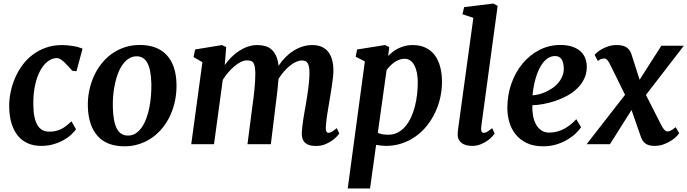

<svg xmlns="http://www.w3.org/2000/svg" viewBox="-20 -826 3938 1100"><path d="M215.8 9.8Q173.3 9.8 139.6 -4.9Q106 -19.5 82.5 -48.1Q59.1 -76.7 46.1 -118.7Q33.2 -160.6 32.7 -215.3Q32.2 -254.9 40.5 -296.4Q48.8 -337.9 65.4 -377.2Q82 -416.5 107.2 -451.2Q132.3 -485.8 166.3 -511.7Q200.2 -537.6 242.4 -552.7Q284.7 -567.9 335.9 -567.9Q350.1 -567.9 365.7 -566.4Q381.3 -564.9 397 -562.5Q412.6 -560.1 427 -556.2Q441.4 -552.2 453.1 -547.4L418 -417.5Q417.5 -418 413.8 -418.5Q410.2 -418.9 405.8 -419.4Q401.4 -419.9 397.7 -420.2Q394 -420.4 393.6 -420.9Q384.3 -431.6 373 -444.3Q361.8 -457 350.1 -468Q338.4 -479 327.1 -486.1Q315.9 -493.2 306.2 -493.2Q278.8 -493.2 253.9 -474.4Q229 -455.6 210.2 -420.9Q191.4 -386.2 180.7 -336.4Q169.9 -286.6 170.9 -224.6Q171.4 -184.1 177.7 -155Q184.1 -126 195.6 -107.4Q207 -88.9 223.9 -80.3Q240.7 -71.8 262.7 -71.8Q283.7 -71.8 300.8 -75.9Q317.9 -80.1 333 -87.9Q348.1 -95.7 361.8 -106.7Q375.5 -117.7 389.6 -130.9L415.5 -85.4Q405.8 -71.8 388.4 -55.2Q371.1 -38.6 345.7 -24.2Q320.3 -9.8 287.8 0Q255.4 9.8 215.8 9.8Z M483.4 -213.4Q481.9 -260.3 491 -304.9Q500 -349.6 517.8 -389.2Q535.6 -428.7 561.8 -461.7Q587.9 -494.6 621.3 -518.3Q654.8 -542 694.8 -555.2Q734.9 -568.4 780.8 -568.4Q881.3 -568.4 935.1 -510.5Q988.8 -452.6 991.2 -344.2Q992.2 -297.4 983.4 -252.4Q974.6 -207.5 956.8 -168Q939 -128.4 912.6 -95.2Q886.2 -62 852.8 -38.3Q819.3 -14.6 779.1 -1.2Q738.8 12.2 693.4 12.2Q592.3 12.2 539.6 -46.4Q486.8 -105 483.4 -213.4ZM713.4 -49.3Q738.3 -49.3 758.1 -62.3Q777.8 -75.2 793 -97.4Q808.1 -119.6 818.8 -149.2Q829.6 -178.7 835.9 -211.4Q842.3 -244.1 845 -278.6Q847.7 -313 847.2 -345.2Q845.2 -427.7 824.2 -465.6Q803.2 -503.4 763.2 -503.4Q738.3 -503.4 718.3 -490.7Q698.2 -478 682.6 -456.1Q667 -434.1 656 -405.3Q645 -376.5 638.2 -344Q631.3 -311.5 628.4 -277.8Q625.5 -244.1 626.5 -212.4Q628.4 -129.4 649.2 -89.4Q669.9 -49.3 713.4 -49.3Z M1139.6 -469.7 1088.9 -499 1097.7 -542.5 1251.5 -567.9 1275.9 -556.2 1267.6 -453.6Q1284.7 -477.5 1305.7 -498.5Q1326.7 -519.5 1350.6 -534.9Q1374.5 -550.3 1400.6 -559.1Q1426.8 -567.9 1454.1 -567.9Q1479 -567.9 1500 -561.8Q1521 -555.7 1536.6 -541.5Q1552.2 -527.3 1562.3 -504.6Q1572.3 -481.9 1575.7 -448.7Q1592.8 -475.1 1614.3 -496.8Q1635.7 -518.6 1660.4 -534.4Q1685.1 -550.3 1712.6 -559.1Q1740.2 -567.9 1769.5 -567.9Q1795.9 -567.9 1817.9 -559.8Q1839.8 -551.8 1856 -534.2Q1872.1 -516.6 1881.1 -488.5Q1890.1 -460.4 1890.1 -420.4Q1890.1 -406.2 1887.9 -385.3Q1885.7 -364.3 1882.3 -340.6Q1878.9 -316.9 1874.8 -292.2Q1870.6 -267.6 1867.2 -246.6Q1864.3 -227.5 1860.8 -208Q1857.4 -188.5 1854.5 -168.9Q1851.6 -149.4 1849.4 -131.1Q1847.2 -112.8 1846.7 -96.7Q1845.7 -79.1 1850.1 -72Q1854.5 -64.9 1861.3 -64.9Q1869.6 -64.9 1879.6 -70.3Q1889.6 -75.7 1909.7 -91.8L1923.8 -60.5Q1919.9 -55.2 1909.2 -43.5Q1898.4 -31.7 1881.3 -19.8Q1864.3 -7.8 1841.3 1.2Q1818.4 10.3 1790 10.3Q1765.1 10.3 1749.3 4.4Q1733.4 -1.5 1724.4 -11.7Q1715.3 -22 1711.9 -35.4Q1708.5 -48.8 1709 -64.5Q1709.5 -78.1 1711.4 -95.9Q1713.4 -113.8 1716.3 -133.8Q1719.2 -153.8 1722.9 -175.3Q1726.6 -196.8 1730.5 -217.8Q1733.9 -237.8 1737.8 -262Q1741.7 -286.1 1745.1 -311.3Q1748.5 -336.4 1750.7 -361.3Q1752.9 -386.2 1752.9 -408.2Q1752.9 -431.2 1749.8 -445.1Q1746.6 -459 1740.7 -466.8Q1734.9 -474.6 1727.1 -477.1Q1719.2 -479.5 1709.5 -479.5Q1693.8 -479.5 1676.3 -471.7Q1658.7 -463.9 1641.1 -449.7Q1623.5 -435.5 1606.7 -416.3Q1589.8 -397 1575.7 -374Q1573.2 -342.8 1569.6 -309.3Q1565.9 -275.9 1562 -246.6L1531.7 0H1397.9L1425.8 -216.3Q1428.7 -236.8 1431.9 -261Q1435.1 -285.2 1437.5 -310.3Q1439.9 -335.4 1441.4 -360.1Q1442.9 -384.8 1442.9 -406.7Q1442.4 -431.2 1439.2 -445.8Q1436 -460.4 1430.2 -468Q1424.3 -475.6 1415.3 -477.8Q1406.2 -480 1394 -480Q1378.9 -480 1360.8 -471.4Q1342.8 -462.9 1324.5 -447.8Q1306.2 -432.6 1288.6 -412.4Q1271 -392.1 1256.3 -368.7L1206.1 0H1075.7Z M2100.1 253.9H1972.2L2070.3 -474.1L2017.6 -501L2025.9 -542.5L2185.5 -567.9L2210 -556.2L2204.1 -505.4Q2215.8 -517.6 2230.2 -528.8Q2244.6 -540 2262.2 -548.8Q2279.8 -557.6 2300 -562.7Q2320.3 -567.9 2343.8 -567.9Q2386.2 -567.9 2417.7 -553Q2449.2 -538.1 2470.2 -510.5Q2491.2 -482.9 2501.7 -443.8Q2512.2 -404.8 2512.2 -356.4Q2512.2 -311.5 2502.2 -266.6Q2492.2 -221.7 2472.9 -181.2Q2453.6 -140.6 2425.8 -105.7Q2397.9 -70.8 2362.3 -45.2Q2326.7 -19.5 2283.4 -4.9Q2240.2 9.8 2190.9 9.8Q2176.8 9.8 2162.8 8.1Q2148.9 6.3 2134.8 3.9ZM2144.5 -64.9Q2157.2 -59.1 2171.6 -56.6Q2186 -54.2 2204.6 -54.2Q2234.9 -54.2 2259 -66.9Q2283.2 -79.6 2302 -101.6Q2320.8 -123.5 2334.5 -152.8Q2348.1 -182.1 2356.7 -215.3Q2365.2 -248.5 2369.4 -283.9Q2373.5 -319.3 2373.5 -353Q2373.5 -382.8 2368.7 -408Q2363.8 -433.1 2354.2 -451.2Q2344.7 -469.2 2330.8 -479.2Q2316.9 -489.3 2298.3 -489.3Q2281.7 -489.3 2266.8 -483.6Q2252 -478 2239 -469Q2226.1 -460 2214.8 -448.2Q2203.6 -436.5 2194.8 -424.3Z M2602.1 -56.2Q2602.1 -64 2603.3 -75.2Q2604.5 -86.4 2605.5 -93.8L2691.9 -723.6L2629.4 -744.6L2639.2 -785.2L2806.6 -805.7L2831.1 -792.5L2737.3 -102.1Q2734.9 -85 2738.3 -75Q2741.7 -64.9 2751.5 -64.9Q2754.9 -64.9 2759.3 -65.9Q2763.7 -66.9 2769 -69.8Q2774.4 -72.8 2782 -78.1Q2789.6 -83.5 2799.8 -91.8L2814 -60.5Q2810.1 -55.2 2799.6 -43.5Q2789.1 -31.7 2772.5 -20Q2755.9 -8.3 2733.9 0.7Q2711.9 9.8 2685.5 9.8Q2668 9.8 2652.8 6.1Q2637.7 2.4 2626.5 -5.4Q2615.2 -13.2 2608.6 -25.6Q2602.1 -38.1 2602.1 -56.2Z M2886.7 -210Q2887.2 -284.2 2910.6 -349.4Q2934.1 -414.6 2975.1 -463.4Q3016.1 -512.2 3071.3 -540.3Q3126.5 -568.4 3190.9 -568.4Q3229.5 -568.4 3257.8 -558.8Q3286.1 -549.3 3304.7 -533Q3323.2 -516.6 3332.3 -494.1Q3341.3 -471.7 3341.8 -445.8Q3342.3 -406.7 3327.1 -375.2Q3312 -343.8 3286.6 -319.1Q3261.2 -294.4 3228 -276.6Q3194.8 -258.8 3160.2 -247.3Q3125.5 -235.8 3091.3 -229.7Q3057.1 -223.6 3029.8 -223.1Q3028.8 -191.4 3033.9 -163.1Q3039.1 -134.8 3050.8 -113.3Q3062.5 -91.8 3081.5 -79.1Q3100.6 -66.4 3127 -66.4Q3151.4 -66.4 3173.1 -72.5Q3194.8 -78.6 3214.1 -89.1Q3233.4 -99.6 3250.2 -113.5Q3267.1 -127.4 3281.7 -143.1L3309.1 -97.2Q3298.8 -81.5 3279.5 -62.7Q3260.3 -43.9 3232.7 -27.1Q3205.1 -10.3 3169.7 1Q3134.3 12.2 3092.3 12.2Q3036.6 12.2 2997.3 -6.8Q2958 -25.9 2933.3 -57.1Q2908.7 -88.4 2897.5 -128.2Q2886.2 -168 2886.7 -210ZM3030.8 -279.8Q3047.4 -280.8 3067.4 -285.6Q3087.4 -290.5 3107.4 -299.8Q3127.4 -309.1 3146.2 -322Q3165 -335 3179.2 -352.1Q3193.4 -369.1 3201.9 -389.6Q3210.4 -410.2 3210 -434.6Q3209 -470.7 3196.3 -487.8Q3183.6 -504.9 3160.6 -504.9Q3139.2 -504.9 3121.6 -494.1Q3104 -483.4 3090.3 -465.8Q3076.7 -448.2 3066.2 -425Q3055.7 -401.9 3048.6 -376.7Q3041.5 -351.6 3037.1 -326.4Q3032.7 -301.3 3030.8 -279.8Z M3561 -282.7 3475.6 -456.1Q3468.8 -470.2 3460.7 -480.5Q3452.6 -490.7 3442.4 -490.7Q3430.2 -490.7 3421.9 -487.1Q3413.6 -483.4 3405.3 -476.6L3386.7 -511.2Q3389.6 -515.6 3399.9 -524.9Q3410.2 -534.2 3426.5 -543.7Q3442.9 -553.2 3464.8 -560.5Q3486.8 -567.9 3513.2 -567.9Q3549.8 -567.9 3569.3 -554.7Q3588.9 -541.5 3597.2 -516.6L3644.5 -369.1L3769 -564H3897.9L3680.7 -282.2L3764.2 -117.7Q3767.6 -110.8 3772 -102.8Q3776.4 -94.7 3781.5 -88.1Q3786.6 -81.5 3791.7 -77.1Q3796.9 -72.8 3802.2 -72.8Q3805.7 -72.8 3810.1 -73.5Q3814.5 -74.2 3820.3 -76.9Q3826.2 -79.6 3833.7 -84.2Q3841.3 -88.9 3851.1 -97.2L3871.1 -63Q3868.2 -57.6 3856.9 -45.7Q3845.7 -33.7 3827.4 -21.5Q3809.1 -9.3 3784.2 0.2Q3759.3 9.8 3729 9.8Q3711.4 9.8 3698.7 6.1Q3686 2.4 3677 -4.4Q3668 -11.2 3662.1 -20.5Q3656.2 -29.8 3651.9 -41.5L3598.1 -195.8L3474.6 0H3340.8Z"/></svg>

Font: Merriweather Bold
Style: Italic
Weight: 700
Italic angle: -7°
Designer: Eben Sorkin ( eben@eyebytes.com )
Foundry: Eben Sorkin ( eben@eyebytes.com )
Version: Version 1.5; ttfautohint (v0.97) -l 13 -r 13 -G 200 -x 24 -f